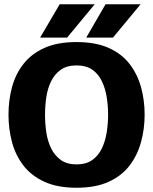

<svg xmlns="http://www.w3.org/2000/svg" viewBox="-20 -874 721 904"><path d="M340 10Q251 10 189.5 -18Q128 -46 90.5 -94.5Q53 -143 36.5 -205Q20 -267 20 -334Q20 -402 36.5 -463.5Q53 -525 90.5 -573Q128 -621 189.5 -648.5Q251 -676 340 -676Q430 -676 491.5 -648.5Q553 -621 590 -573Q627 -525 644 -463.5Q661 -402 661 -334Q661 -267 644 -205Q627 -143 590 -94.5Q553 -46 491.5 -18Q430 10 340 10ZM340 -100Q386 -100 415 -121Q444 -142 460 -176Q476 -210 482.5 -251.5Q489 -293 489 -334Q489 -375 482.5 -416Q476 -457 460 -491Q444 -525 415 -545.5Q386 -566 340 -566Q295 -566 266 -545.5Q237 -525 220.5 -491Q204 -457 198 -416Q192 -375 192 -334Q192 -293 198 -251.5Q204 -210 220.5 -176Q237 -142 266 -121Q295 -100 340 -100ZM426 -854 296 -697H169L261 -854ZM642 -854 512 -697H386L477 -854Z"/></svg>

Font: Epunda Sans ExtraBold
Style: Regular
Weight: 800
Designer: Simon Atzbach
Foundry: typofactur
Version: Version 2.204; ttfautohint (v1.8.4.7-5d5b)